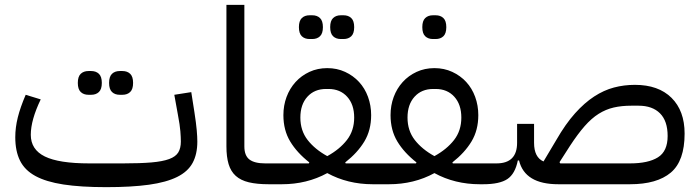

<svg xmlns="http://www.w3.org/2000/svg" viewBox="-20 -760 2888 792"><path d="M418 12Q313 12 241.5 1Q170 -10 126 -34Q82 -58 62.5 -97.5Q43 -137 43 -194Q43 -234 53.5 -276Q64 -318 86 -369L148 -350Q107 -265 107 -204Q107 -143 165 -114.5Q223 -86 348 -86H488Q559 -86 605 -90Q651 -94 678 -104Q705 -114 715.5 -131.5Q726 -149 726 -176Q726 -193 724 -218.5Q722 -244 714 -286L699 -369L769 -380L782 -297Q789 -252 791.5 -223.5Q794 -195 794 -176Q794 -124 774.5 -88Q755 -52 710.5 -30Q666 -8 594.5 2Q523 12 418 12ZM474 -369Q454 -369 442 -380.5Q430 -392 430 -418Q430 -444 442 -455.5Q454 -467 474 -467H485Q505 -467 517 -455.5Q529 -444 529 -418Q529 -392 517 -380.5Q505 -369 485 -369ZM345 -369Q325 -369 313 -380.5Q301 -392 301 -418Q301 -444 313 -455.5Q325 -467 345 -467H356Q376 -467 388 -455.5Q400 -444 400 -418Q400 -392 388 -380.5Q376 -369 356 -369Z M1088 0Q1040 0 1006.5 -8Q973 -16 952.5 -34.5Q932 -53 923 -83Q914 -113 914 -156V-740H988V-156Q988 -118 1009 -102Q1030 -86 1074 -86H1109V-20L1089 0Z M1089 -66 1109 -86H1254L1256 -90Q1205 -130 1177 -176.5Q1149 -223 1149 -285Q1149 -325 1162 -360Q1175 -395 1199 -421.5Q1223 -448 1256.5 -463.5Q1290 -479 1330 -479Q1370 -479 1403.5 -463.5Q1437 -448 1461 -422Q1485 -396 1498 -360.5Q1511 -325 1511 -285Q1511 -223 1483 -176.5Q1455 -130 1404 -90L1406 -86H1551V-20L1531 0H1517Q1466 0 1419 -11.5Q1372 -23 1330 -46Q1288 -23 1241 -11.5Q1194 0 1143 0H1089ZM1330 -116Q1381 -144 1411 -182.5Q1441 -221 1441 -275Q1441 -329 1412 -361Q1383 -393 1335 -393H1325Q1277 -393 1248 -361Q1219 -329 1219 -275Q1219 -221 1249 -182.5Q1279 -144 1330 -116ZM1386 -599Q1366 -599 1354 -610.5Q1342 -622 1342 -648Q1342 -674 1354 -685.5Q1366 -697 1386 -697H1397Q1417 -697 1429 -685.5Q1441 -674 1441 -648Q1441 -622 1429 -610.5Q1417 -599 1397 -599ZM1257 -599Q1237 -599 1225 -610.5Q1213 -622 1213 -648Q1213 -674 1225 -685.5Q1237 -697 1257 -697H1268Q1288 -697 1300 -685.5Q1312 -674 1312 -648Q1312 -622 1300 -610.5Q1288 -599 1268 -599Z M1531 -66 1551 -86H1696L1698 -90Q1647 -130 1619 -176.5Q1591 -223 1591 -285Q1591 -325 1604 -360Q1617 -395 1641 -421.5Q1665 -448 1698.5 -463.5Q1732 -479 1772 -479Q1812 -479 1845.5 -463.5Q1879 -448 1903 -422Q1927 -396 1940 -360.5Q1953 -325 1953 -285Q1953 -223 1925 -176.5Q1897 -130 1846 -90L1848 -86H1993V-20L1973 0H1959Q1908 0 1861 -11.5Q1814 -23 1772 -46Q1730 -23 1683 -11.5Q1636 0 1585 0H1531ZM1772 -116Q1823 -144 1853 -182.5Q1883 -221 1883 -275Q1883 -329 1854 -361Q1825 -393 1777 -393H1767Q1719 -393 1690 -361Q1661 -329 1661 -275Q1661 -221 1691 -182.5Q1721 -144 1772 -116ZM1766 -599Q1746 -599 1734 -610.5Q1722 -622 1722 -648Q1722 -674 1734 -685.5Q1746 -697 1766 -697H1777Q1797 -697 1809 -685.5Q1821 -674 1821 -648Q1821 -622 1809 -610.5Q1797 -599 1777 -599Z M2183 -171Q2183 -111 2222 -94L2275 -183Q2313 -249 2352 -292.5Q2391 -336 2431 -362Q2471 -388 2512.5 -399Q2554 -410 2599 -410Q2696 -410 2750 -356.5Q2804 -303 2804 -209Q2804 -96 2747 -48Q2690 0 2579 0H2283Q2145 0 2121 -98H2116Q2105 -43 2073 -21.5Q2041 0 1973 0V-66L1993 -86H2028Q2113 -86 2113 -171V-249H2183ZM2579 -86Q2654 -86 2694 -111Q2734 -136 2734 -199Q2734 -261 2702.5 -292.5Q2671 -324 2614 -324H2584Q2544 -324 2511.5 -316.5Q2479 -309 2449.5 -290.5Q2420 -272 2391.5 -239.5Q2363 -207 2331 -158L2288 -91L2291 -86Z"/></svg>

Font: IBM Plex Sans Arabic
Style: Regular
Weight: 400
Designer: Mike Abbink, Paul van der Laan, Pieter van Rosmalen, Wael Morcos, Khajak Apelian
Foundry: Bold Monday
Version: Version 1.1